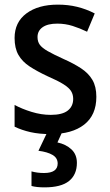

<svg xmlns="http://www.w3.org/2000/svg" viewBox="-20 -569 474 829"><path d="M396 -151Q396 -72 343.5 -31Q291 10 198 10Q149 10 111.5 1.5Q74 -7 43 -22V-116Q74 -99 116 -86Q158 -73 199 -73Q249 -73 272.5 -91.5Q296 -110 296 -142Q296 -161 287 -175.5Q278 -190 254.5 -205Q231 -220 185 -240Q140 -261 108 -282Q76 -303 59.5 -332Q43 -361 43 -405Q43 -473 94 -511Q145 -549 230 -549Q274 -549 313 -539.5Q352 -530 389 -511L356 -432Q325 -447 293.5 -457Q262 -467 227 -467Q186 -467 164 -451.5Q142 -436 142 -409Q142 -389 152 -375.5Q162 -362 186.5 -348Q211 -334 255 -314Q298 -295 330 -274Q362 -253 379 -224Q396 -195 396 -151ZM312 134Q312 185 278 212.5Q244 240 172 240Q138 240 116 234V171Q141 178 170 178Q229 178 229 137Q229 113 207 100Q185 87 146 82L185 0H249L228 46Q265 54 288.5 76Q312 98 312 134Z"/></svg>

Font: Noto Sans Kannada SemiCondensed Medium
Style: Regular
Weight: 500
Width: 4
Designer: Jelle Bosma - Monotype Design Team
Foundry: Monotype Imaging Inc.
Version: Version 2.005; ttfautohint (v1.8.4.7-5d5b)